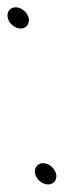

<svg xmlns="http://www.w3.org/2000/svg" viewBox="-56 -487 212 523"><path d="M44.2 -34.6C32.7 -20.9 41.8 -2.5 52.6 6.6C63 15.5 81.4 20.7 92.4 7.6C103.8 -6.1 94.7 -24.5 83.9 -33.6C73.5 -42.5 55.1 -47.7 44.2 -34.6ZM-22.8 -418.8C-8.4 -406.1 9 -406.7 17.5 -416.7C26.1 -426.8 24.6 -445 9.6 -457.8C-5 -470.3 -22.6 -469.6 -30.9 -459.2C-39.2 -449 -37 -431.5 -22.8 -418.8Z"/></svg>

Font: MewTooHand
Style: BdLta
Weight: 400
Designer: Mew Too, Robert Jablonski
Version: Version 0.77